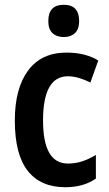

<svg xmlns="http://www.w3.org/2000/svg" viewBox="-20 -773 456 803"><path d="M253 10Q150 10 96 -58.5Q42 -127 42 -269Q42 -403 97.5 -478Q153 -553 258 -553Q299 -553 332 -544.5Q365 -536 391 -520L358 -428Q334 -440 310 -447Q286 -454 264 -454Q160 -454 160 -269Q160 -89 264 -89Q296 -89 324.5 -98.5Q353 -108 381 -125V-26Q329 10 253 10ZM247 -753Q311 -753 311 -685Q311 -651 293.5 -634.5Q276 -618 247 -618Q217 -618 199.5 -634.5Q182 -651 182 -685Q182 -753 247 -753Z"/></svg>

Font: Noto Sans Devanagari Condensed SemiBold
Style: Regular
Weight: 600
Width: 3
Designer: Jelle Bosma - Monotype Design Team
Foundry: Monotype Imaging Inc.
Version: Version 2.004; ttfautohint (v1.8.4.7-5d5b)